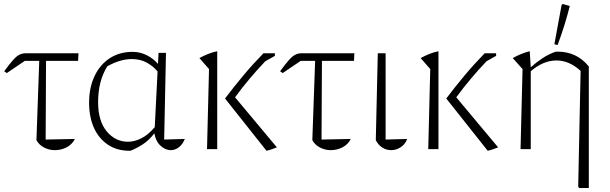

<svg xmlns="http://www.w3.org/2000/svg" viewBox="-20 -745 3048 959"><path d="M14 -380 1 -389Q28 -426 45.5 -445.5Q63 -465 77.5 -472Q92 -479 110 -479H372L370 -441H210L208 -48L354 -51Q340 -23 312.5 -9Q285 5 254 5Q226 5 200.5 -8Q175 -21 162 -45L176 -441H104Z M632 8Q629 8 625 8Q565 8 519.5 -22Q474 -52 449.5 -106Q425 -160 425 -232Q425 -307 452 -364.5Q479 -422 528 -454Q577 -486 642 -486Q681 -486 714.5 -468.5Q748 -451 769 -426L772 -481H809L800 -48L903 -51Q892 -23 873 -9Q854 5 833 5Q806 5 782 -17Q758 -39 751 -79Q723 -43 692.5 -23.5Q662 -4 632 8ZM470 -235Q470 -141 513 -89Q556 -37 620 -37Q651 -37 685.5 -54Q720 -71 753 -110L767 -388Q747 -413 714.5 -431.5Q682 -450 638 -450Q581 -450 516 -414Q470 -340 470 -235Z M1014 0 1024 -400 976 -455Q996 -466 1019.5 -475.5Q1043 -485 1065 -489V0ZM1311 8 1104 -253Q1147 -310 1195 -367.5Q1243 -425 1296 -479H1353V-466L1305 -439Q1265 -397 1227.5 -352.5Q1190 -308 1154 -259L1363 -9Q1350 -4 1337.5 0.5Q1325 5 1311 8Z M1392 -380 1379 -389Q1406 -426 1423.5 -445.5Q1441 -465 1455.5 -472Q1470 -479 1488 -479H1750L1748 -441H1588L1586 -48L1732 -51Q1718 -23 1690.5 -9Q1663 5 1632 5Q1604 5 1578.5 -8Q1553 -21 1540 -45L1554 -441H1482Z M1857 -45 1867 -479H1906V-48L2014 -51Q2003 -23 1980.5 -9Q1958 5 1934 5Q1910 5 1889.5 -8Q1869 -21 1857 -45Z M2119 0 2129 -400 2081 -455Q2101 -466 2124.5 -475.5Q2148 -485 2170 -489V0ZM2416 8 2209 -253Q2252 -310 2300 -367.5Q2348 -425 2401 -479H2458V-466L2410 -439Q2370 -397 2332.5 -352.5Q2295 -308 2259 -259L2468 -9Q2455 -4 2442.5 0.5Q2430 5 2416 8Z M2580 0 2590 -400 2541 -455Q2561 -466 2582.5 -475Q2604 -484 2626 -489L2631 -409Q2659 -434 2690 -454.5Q2721 -475 2756 -487Q2762 -487 2767 -487Q2811 -487 2850 -469.5Q2889 -452 2921 -413V194H2872L2868 186L2880 -391Q2823 -443 2760 -443Q2693 -443 2631 -389V0ZM2765 -520 2749 -524 2785 -720 2790 -725 2826 -715Q2801 -616 2765 -520Z"/></svg>

Font: Piazzolla ExtraLight
Style: Regular
Weight: 200
Designer: Juan Pablo del Peral
Foundry: Huerta Tipografica
Version: Version 1.330